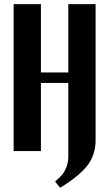

<svg xmlns="http://www.w3.org/2000/svg" viewBox="-20 -719 521 914"><path d="M44.9 -699.2H174.8V-374H305.2V-699.2H435.1V-51.8Q435.1 18.1 396 68.8Q356.9 119.6 266.1 174.8L242.2 145Q262.7 127.4 273.9 115Q285.2 102.5 295.2 78.9Q305.2 55.2 305.2 25.9V-324.2H174.8V0H44.9Z"/></svg>

Font: Moniqa Black Paragraph
Style: Regular
Weight: 900
Designer: Rajesh Rajput
Foundry: Rajesh Rajput
Version: Version 1.000